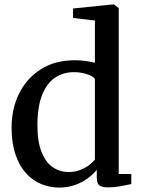

<svg xmlns="http://www.w3.org/2000/svg" viewBox="-20 -839 638 870"><path d="M248.5 11Q205.5 11 166.2 -5.2Q127 -21.5 97 -55Q67 -88.5 49.8 -140Q32.5 -191.5 32.5 -261.5Q32.5 -346 66.5 -415Q100.5 -484 164.8 -525Q229 -566 319 -566Q344.5 -566 367.8 -562.8Q391 -559.5 410 -554.5V-746L311 -757.5V-800.5L491.5 -819H496L518 -802.5V-50.5H575V-5Q555 -0.5 526.8 4.8Q498.5 10 469 10Q444.5 10 431.5 1.8Q418.5 -6.5 418.5 -37V-69.5Q402 -49 376.8 -30.5Q351.5 -12 319 -0.5Q286.5 11 248.5 11ZM290.5 -59.5Q318 -59.5 341.5 -68.2Q365 -77 382.8 -90.2Q400.5 -103.5 410 -116V-481.5Q402 -493.5 374.5 -502.8Q347 -512 314.5 -512Q267.5 -512 230.8 -488Q194 -464 172.2 -412.2Q150.5 -360.5 149.5 -276.5Q149 -199 168 -151Q187 -103 219.2 -81.2Q251.5 -59.5 290.5 -59.5Z"/></svg>

Font: Merriweather 28pt Medium
Style: Regular
Weight: 500
Version: Version 2.100